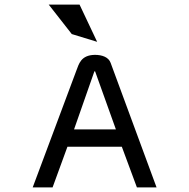

<svg xmlns="http://www.w3.org/2000/svg" viewBox="-20 -820 827 840"><path d="M328 -800H193L294 -671L405 -637ZM464 -545C455 -570 427 -580 395 -580C333 -579 325 -539 314 -511L123 0H210L275 -178H513L579 0H665ZM393 -508H396L487 -254H304Z"/></svg>

Font: Charger Monospace
Style: Regular
Weight: 400
Designer: Jasper
Foundry: Cannot Into Space Fonts
Version: Version 0.980